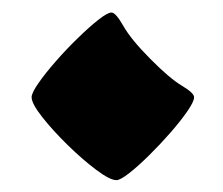

<svg xmlns="http://www.w3.org/2000/svg" viewBox="-20 -469 362 311"><path d="M294.4 -311.5Q294.4 -304.7 283.7 -289.1Q272.9 -273.4 256.3 -254.4Q239.7 -235.4 221.9 -217.8Q204.1 -200.2 189.5 -188.7Q174.8 -177.2 168.5 -177.2Q158.2 -177.2 136 -193.8Q113.8 -210.4 89.6 -234.1Q65.4 -257.8 48.3 -279.5Q31.2 -301.3 31.2 -311.5Q31.2 -318.4 42.2 -334.2Q53.2 -350.1 70.3 -369.6Q87.4 -389.2 106 -407.2Q124.5 -425.3 139.4 -437Q154.3 -448.7 160.6 -448.7Q167.5 -448.7 179.9 -426.8Q192.4 -404.8 223.6 -373.5Q254.4 -342.3 274.4 -330.3Q294.4 -318.4 294.4 -311.5Z"/></svg>

Font: Awami Nastaliq
Style: Bold
Weight: 700
Designer: Peter Martin, SIL International
Foundry: SIL International
Version: Version 3.100